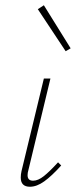

<svg xmlns="http://www.w3.org/2000/svg" viewBox="-20 -707 290 731"><path d="M59 -31Q59 -43 62 -56L147 -408H172L88 -59Q85 -49 85 -40Q85 -19 106 -19Q125 -19 147 -36.5Q169 -54 201 -89L213 -77Q177 -37 148.5 -16.5Q120 4 94 4Q59 4 59 -31ZM124 -672 147 -687 249 -523 230 -512Z"/></svg>

Font: Ysabeau Extralight
Style: Italic
Weight: 200
Italic angle: -12°
Designer: Christian Thalmann (Catharsis Fonts)
Version: Version 0.003